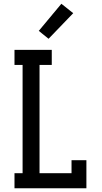

<svg xmlns="http://www.w3.org/2000/svg" viewBox="-20 -1000 540 1020"><path d="M57 0V-80H100V-655H57V-735H255V-655H190V-80H360V-149H439V0ZM238 -794 186 -836 306 -980 369 -930Z"/></svg>

Font: Iosevka Curly Slab Medium
Style: Regular
Weight: 500
Monospace: yes
Designer: Belleve Invis
Foundry: Belleve Invis
Version: Version 22.1.2; ttfautohint (v1.8.4)